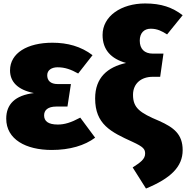

<svg xmlns="http://www.w3.org/2000/svg" viewBox="-20 -845 1076 1110"><path d="M283 -598C138 -598 38 -538 38 -438C38 -374 80 -326 176 -307C68 -294 16 -243 16 -159C16 -39 130 22 279 22C384 22 470 -4 530 -49L444 -165C390 -136 353 -125 314 -125C258 -125 235 -145 235 -178C235 -207 255 -229 306 -229H370L390 -359H314C271 -359 253 -380 253 -410C253 -440 279 -456 313 -456C356 -456 391 -443 432 -420L515 -526C448 -577 370 -598 283 -598Z M819 -825C681 -825 573 -752 573 -643C573 -557 622 -505 709 -481C601 -457 530 -396 530 -276C530 -126 621 -82 746 -25C809 4 819 17 819 43C819 76 790 95 747 123L824 245C967 186 1036 119 1036 23C1036 -69 985 -108 900 -146C788 -193 749 -221 749 -297C749 -362 796 -401 863 -401H906L925 -535H864C814 -535 788 -563 788 -610C788 -654 813 -679 851 -679C890 -679 916 -665 946 -646L1036 -757C977 -802 913 -825 819 -825Z"/></svg>

Font: Glow Sans SC Normal Heavy
Style: Regular
Weight: 900
Designer: Ryoko NISHIZUKA (kana, bopomofo & ideographs); Paul D. Hunt (Latin, Greek & Cyrillic); Sandoll Communications, Soo-young
Version: Version 0.93